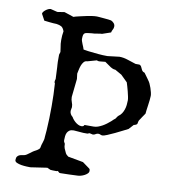

<svg xmlns="http://www.w3.org/2000/svg" viewBox="-81 -788 764 855"><g transform="rotate(10 301.5 -360.5)"><path d="M45.4 -687.5Q45.4 -691.9 49.1 -696.5Q52.7 -701.2 58.1 -705.3Q63.5 -709.5 69.6 -712.2Q75.7 -714.8 80.1 -714.8L111.3 -707L143.1 -711.9L185.5 -697.8L196.3 -701.2Q206.5 -703.6 218.8 -706.5Q231 -709.5 243.2 -711.9Q255.4 -714.4 267.1 -716.1Q278.8 -717.8 288.6 -717.8Q291.5 -717.8 300.5 -717Q309.6 -716.3 320.3 -715.3Q331.1 -714.4 340.6 -713.4Q350.1 -712.4 353.5 -711.4Q361.3 -708 366.7 -701.7Q372.1 -695.3 372.1 -687.5Q372.1 -679.2 368.4 -673.1Q364.7 -667 362.8 -658.7L324.2 -645.5Q316.4 -645.5 303 -642.8Q289.6 -640.1 279.3 -640.1Q267.6 -638.7 260 -637.9Q252.4 -637.2 248 -634.5Q243.7 -631.8 241.9 -625.7Q240.2 -619.6 240.2 -607.4Q240.2 -603.5 242.2 -597.4Q244.1 -591.3 246.8 -585Q249.5 -578.6 252 -572.5Q254.4 -566.4 255.4 -562.5Q257.3 -562 261.2 -561.5Q265.1 -561 269 -560.3Q272.9 -559.6 276.4 -559.1Q279.8 -558.6 280.8 -558.6Q301.8 -556.2 322.5 -554.2Q343.3 -552.2 364.7 -552.2L418.5 -558.6Q437 -558.6 457 -551.8Q477.1 -544.9 494.6 -539.6H511.7Q518.6 -537.6 521.7 -530.3Q524.9 -522.9 527.3 -518.6Q529.8 -513.2 534.2 -510.7Q538.6 -508.3 541 -507.8Q542.5 -505.9 545.4 -501.7Q548.3 -497.6 551.8 -492.9Q555.2 -488.3 558.3 -483.9Q561.5 -479.5 563 -477.1Q566.4 -473.1 570.6 -464.6Q574.7 -456.1 578.1 -446Q581.5 -436 583.7 -426.8Q585.9 -417.5 585.9 -411.6Q585.9 -404.3 584.5 -391.8Q583 -379.4 581.3 -366.9Q579.6 -354.5 578.1 -343.8Q576.7 -333 576.7 -329.6Q575.2 -327.1 571.8 -322.3Q568.4 -317.4 564.7 -312Q561 -306.6 558.1 -301.8Q555.2 -296.9 553.7 -295.4Q551.8 -293 550.5 -286.6Q549.3 -280.3 549.3 -279.8Q548.3 -276.9 545.9 -275.1Q543.5 -273.4 540.8 -272.5Q538.1 -271.5 535.9 -271Q533.7 -270.5 533.7 -270.5L514.2 -249Q506.3 -245.1 490.7 -237.1Q475.1 -229 458 -220.9Q440.9 -212.9 425.8 -206.5Q410.6 -200.2 404.3 -200.2Q398.9 -200.2 395 -202.4Q391.1 -204.6 384.8 -204.6Q379.4 -204.6 373.3 -200.7Q367.2 -196.8 361.8 -196.8L346.2 -200.2L337.4 -196.8H318.8L274.9 -200.2Q263.2 -200.2 256.3 -195.8Q249.5 -191.4 245.8 -184.3Q242.2 -177.2 241.2 -168Q240.2 -158.7 240.2 -149.4Q240.2 -145.5 241.2 -143.3Q242.2 -141.1 243.2 -139.6Q244.1 -138.2 245.1 -136.7Q246.1 -135.3 246.1 -133.3Q246.1 -121.6 249 -114.3L258.3 -93.8Q259.3 -91.3 261.7 -88.9Q264.2 -86.4 266.4 -84.7Q268.6 -83 270 -82Q271.5 -81.1 270 -81.1L339.8 -68.4L372.1 -44.9Q374.5 -42.5 375 -40.3Q375.5 -38.1 375.5 -34.7Q375.5 -27.8 369.9 -22.5Q364.3 -17.1 356.7 -13.2Q349.1 -9.3 340.8 -7.1Q332.5 -4.9 326.7 -4.9Q310.5 -4.4 290.3 -3.4Q270 -2.4 249 -2.4Q245.6 -2.4 243.4 -3.7Q241.2 -4.9 236.3 -10.3Q234.4 -8.3 229.5 -8.3Q219.7 -8.3 214.4 -8.5Q209 -8.8 206.1 -9Q203.1 -9.3 202.1 -9.5Q201.2 -9.8 200.7 -10.3L188 -16.1L112.8 -4.9Q107.4 -4.9 95.7 -5.4Q84 -5.9 72 -7.8Q60.1 -9.8 51 -13.9Q42 -18.1 42 -25.4Q42 -36.1 46.1 -41.5Q50.3 -46.9 56.2 -49.1Q62 -51.3 68.6 -52Q75.2 -52.7 80.6 -54.7Q84 -55.7 88.9 -59.1Q93.8 -62.5 98.9 -66.2Q104 -69.8 108.6 -73.5Q113.3 -77.1 116.2 -78.6Q117.7 -79.6 121.6 -81.5Q125.5 -83.5 129.6 -85.9Q133.8 -88.4 137.2 -91.6Q140.6 -94.7 141.6 -98.1Q142.6 -105.5 144.5 -111.8Q146.5 -118.2 148.4 -124Q150.4 -129.9 151.9 -136.2Q153.3 -142.6 153.3 -150.4L155.8 -179.2Q157.7 -206.5 158.4 -234.1Q159.2 -261.7 159.2 -289.6Q159.2 -315.9 158.4 -341.3Q157.7 -366.7 155.8 -392.1Q153.8 -394 153.6 -396.2Q153.3 -398.4 153.3 -400.4Q153.3 -404.3 155.8 -411.6L153.3 -465.3Q153.3 -466.3 152.6 -474.6Q151.9 -482.9 151.9 -488.3V-521L155.8 -533.7L153.3 -552.2Q151.4 -562 150.6 -570.1Q149.9 -578.1 149.9 -586.9Q149.9 -596.7 150.6 -606.9Q151.4 -617.2 153.3 -627Q147.5 -642.6 139.2 -647.2Q130.9 -651.9 117.2 -653.8Q111.3 -653.8 101.8 -654.5Q92.3 -655.3 83.5 -656.2Q74.7 -657.2 68.1 -658Q61.5 -658.7 61 -658.7ZM259.8 -257.8Q261.2 -254.4 265.6 -248.8Q270 -243.2 276.1 -237.8Q282.2 -232.4 289.8 -228.5Q297.4 -224.6 305.2 -224.6Q308.6 -224.6 311.8 -225.6Q314.9 -226.6 317.9 -232.4H359.4Q368.7 -232.4 378.4 -235.8Q388.2 -239.3 397.5 -244.4Q406.7 -249.5 415.5 -256.1Q424.3 -262.7 432.1 -269.5L442.9 -279.8Q448.2 -282.2 451.4 -288.1Q454.6 -293.9 459 -298.3Q468.3 -304.7 473.9 -313.2Q479.5 -321.8 482.9 -331.8Q486.3 -341.8 487.5 -352.5Q488.8 -363.3 488.8 -374Q488.8 -379.9 486.6 -390.6Q484.4 -401.4 481.4 -413.1Q478.5 -424.8 475.3 -435.5Q472.2 -446.3 470.2 -452.1L440.4 -481.4L410.2 -498.5Q404.3 -498.5 398.7 -500.7Q393.1 -502.9 389.2 -505.4L360.4 -525.4L335 -522.9Q329.6 -522.9 327.6 -523.2Q325.7 -523.4 322.3 -525.4L280.8 -513.7Q271 -513.7 264.9 -506.3Q258.8 -499 255.1 -488.8Q251.5 -478.5 249.5 -468.3Q247.6 -458 246.1 -452.1L249 -428.2L240.2 -345.7Q240.2 -333 244.6 -322.5Q249 -312 249 -300.8L246.1 -283.7Q246.1 -268.6 259.8 -257.8Z"/></g></svg>

Font: IM FELL English
Style: Regular
Weight: 400
Designer: Igino Marini
Foundry: Igino Marini
Version: 3.00